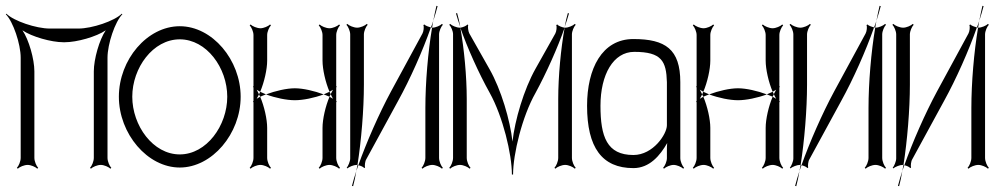

<svg xmlns="http://www.w3.org/2000/svg" viewBox="-51 -566 3427 659"><path d="M-31 -517C-6 -492 20 -415 20 -368V-24C20 -12 13 4 7 10L10 13C16 7 32 0 44 0C55 0 71 7 77 13L80 10C74 4 67 -12 67 -24V-321C67 -363 48 -430 26 -462C58 -440 125 -421 167 -421H171C213 -421 280 -440 312 -462C290 -430 271 -363 271 -321V-24C271 -12 264 4 258 10L261 13C267 7 283 0 295 0C306 0 322 7 328 13L331 10C325 4 318 -12 318 -24V-368C318 -415 344 -492 369 -517L367 -519C342 -494 265 -468 218 -468H120C73 -468 -4 -494 -29 -519Z M403 -234C403 -333 474 -431 566 -431C658 -431 729 -333 729 -234C729 -135 658 -36 566 -36C474 -36 403 -135 403 -234ZM357 -234C357 -107 455 9 566 9C677 9 775 -107 775 -234C775 -360 678 -476 566 -476C454 -476 357 -361 357 -234Z M806 10 809 13C815 7 831 0 843 0C854 0 870 7 876 13L879 10C873 4 866 -12 866 -24V-127C866 -157 856 -201 842 -234C838 -232 834 -229 830 -227C833 -232 835 -236 838 -242C835 -248 833 -253 830 -258C834 -256 838 -253 842 -251C856 -284 866 -328 866 -358V-446C866 -457 873 -473 879 -479L876 -482C870 -476 854 -469 843 -469C831 -469 815 -476 809 -482L806 -479C812 -473 819 -457 819 -446V-270L817 -268L819 -266V-219L817 -217L819 -215V-24C819 -12 812 4 806 10ZM1043 10 1046 13C1052 7 1068 0 1080 0C1091 0 1107 7 1113 13L1116 10C1110 4 1103 -12 1103 -24V-215L1105 -217L1103 -219V-266L1105 -268L1103 -270V-446C1103 -457 1110 -473 1116 -479L1113 -482C1107 -476 1091 -469 1080 -469C1068 -469 1052 -476 1046 -482L1043 -479C1049 -473 1056 -457 1056 -446V-358C1056 -328 1066 -284 1080 -251C1084 -253 1088 -256 1092 -258C1089 -253 1087 -249 1084 -243C1087 -237 1089 -232 1092 -227C1088 -229 1084 -232 1080 -234C1066 -201 1056 -157 1056 -127V-24C1056 -12 1049 4 1043 10ZM1060 -242C1067 -239 1074 -237 1080 -234C1081 -237 1083 -240 1084 -243C1083 -246 1081 -248 1080 -251C1074 -248 1067 -245 1060 -242ZM862 -242C894 -230 933 -222 961 -222C989 -222 1028 -230 1060 -242C1028 -254 989 -263 961 -263C933 -263 894 -254 862 -242ZM838 -242C839 -239 841 -237 842 -234C848 -237 855 -239 862 -242C855 -245 848 -248 842 -251C841 -248 839 -245 838 -242Z M1138 -481C1144 -475 1151 -459 1151 -448V-22C1151 -12 1144 4 1139 10L1141 12C1147 7 1163 0 1173 0H1176C1189 -83 1198 -189 1198 -276V-448C1198 -459 1205 -475 1211 -481L1208 -484C1202 -478 1186 -471 1175 -471C1163 -471 1147 -478 1141 -484ZM1428 -472C1429 -472 1431 -471 1432 -471C1433 -479 1435 -487 1436 -494C1434 -487 1431 -480 1428 -472ZM1436 -494C1442 -512 1447 -530 1451 -545L1447 -546C1443 -531 1440 -513 1436 -494ZM1396 10 1399 13C1405 7 1421 0 1433 0C1444 0 1460 7 1466 13L1469 10C1463 4 1456 -12 1456 -24V-448C1456 -459 1463 -475 1469 -481L1466 -484C1460 -478 1444 -471 1433 -471H1432C1418 -388 1409 -282 1409 -195V-24C1409 -12 1402 4 1396 10ZM1179 1C1187 3 1197 7 1199 11L1202 9C1200 4 1202 -13 1206 -19L1315 -219C1357 -295 1400 -392 1428 -472C1420 -474 1408 -478 1406 -482L1402 -480C1405 -475 1403 -458 1399 -451L1291 -252C1250 -176 1207 -78 1179 1ZM1172 21C1174 14 1177 8 1179 1C1178 1 1177 0 1176 0C1175 7 1173 14 1172 21ZM1157 72 1161 73C1165 58 1169 40 1172 21C1166 39 1161 57 1157 72Z M1491 10 1494 13C1500 7 1516 0 1528 0C1539 0 1555 7 1561 13L1564 10C1558 4 1551 -12 1551 -24V-226C1551 -304 1542 -399 1529 -471H1527C1516 -471 1500 -478 1494 -484L1491 -481C1497 -475 1504 -459 1504 -449V-24C1504 -12 1497 4 1491 10ZM1529 -471V-473ZM1514 -520C1518 -506 1523 -490 1529 -473C1526 -491 1522 -507 1518 -521ZM1887 -471V-473ZM1887 -473C1893 -490 1898 -506 1902 -520L1898 -521C1894 -507 1890 -491 1887 -473ZM1852 10 1855 13C1861 7 1877 0 1889 0C1900 0 1916 7 1922 13L1925 10C1919 4 1912 -12 1912 -24V-448C1912 -459 1919 -475 1925 -481L1922 -484C1916 -478 1900 -471 1889 -471H1887C1874 -399 1865 -304 1865 -226V-24C1865 -12 1858 4 1852 10ZM1529 -471C1553 -402 1592 -315 1630 -247C1675 -166 1706 -37 1706 33H1710C1710 -37 1741 -166 1787 -247C1824 -315 1863 -402 1887 -471C1879 -472 1865 -477 1862 -482L1858 -480C1861 -475 1859 -458 1855 -451L1787 -330C1747 -259 1716 -153 1708 -80C1700 -153 1669 -259 1629 -329L1560 -451C1556 -458 1554 -475 1556 -480L1553 -482C1550 -477 1537 -472 1529 -471Z M2010 -203C2010 -310 2054 -388 2126 -388C2220 -388 2236 -356 2238 -284V-136C2238 -106 2191 -34 2123 -34C2032 -34 2010 -97 2010 -203ZM1964 -203C1964 -60 2015 11 2123 11C2179 11 2215 -33 2239 -75C2238 -67 2238 -58 2238 -50V-23C2238 -12 2231 4 2225 10L2228 13C2234 7 2250 0 2261 0C2272 0 2288 7 2294 13L2297 10C2291 4 2284 -12 2284 -23V-284C2284 -397 2233 -432 2123 -432C2015 -432 1964 -330 1964 -203Z M2327 10 2330 13C2336 7 2352 0 2364 0C2375 0 2391 7 2397 13L2400 10C2394 4 2387 -12 2387 -24V-127C2387 -157 2377 -201 2363 -234C2359 -232 2355 -229 2351 -227C2354 -232 2356 -236 2359 -242C2356 -248 2354 -253 2351 -258C2355 -256 2359 -253 2363 -251C2377 -284 2387 -328 2387 -358V-446C2387 -457 2394 -473 2400 -479L2397 -482C2391 -476 2375 -469 2364 -469C2352 -469 2336 -476 2330 -482L2327 -479C2333 -473 2340 -457 2340 -446V-270L2338 -268L2340 -266V-219L2338 -217L2340 -215V-24C2340 -12 2333 4 2327 10ZM2564 10 2567 13C2573 7 2589 0 2601 0C2612 0 2628 7 2634 13L2637 10C2631 4 2624 -12 2624 -24V-215L2626 -217L2624 -219V-266L2626 -268L2624 -270V-446C2624 -457 2631 -473 2637 -479L2634 -482C2628 -476 2612 -469 2601 -469C2589 -469 2573 -476 2567 -482L2564 -479C2570 -473 2577 -457 2577 -446V-358C2577 -328 2587 -284 2601 -251C2605 -253 2609 -256 2613 -258C2610 -253 2608 -249 2605 -243C2608 -237 2610 -232 2613 -227C2609 -229 2605 -232 2601 -234C2587 -201 2577 -157 2577 -127V-24C2577 -12 2570 4 2564 10ZM2581 -242C2588 -239 2595 -237 2601 -234C2602 -237 2604 -240 2605 -243C2604 -246 2602 -248 2601 -251C2595 -248 2588 -245 2581 -242ZM2383 -242C2415 -230 2454 -222 2482 -222C2510 -222 2549 -230 2581 -242C2549 -254 2510 -263 2482 -263C2454 -263 2415 -254 2383 -242ZM2359 -242C2360 -239 2362 -237 2363 -234C2369 -237 2376 -239 2383 -242C2376 -245 2369 -248 2363 -251C2362 -248 2360 -245 2359 -242Z M2659 -481C2665 -475 2672 -459 2672 -448V-22C2672 -12 2665 4 2660 10L2662 12C2668 7 2684 0 2694 0H2697C2710 -83 2719 -189 2719 -276V-448C2719 -459 2726 -475 2732 -481L2729 -484C2723 -478 2707 -471 2696 -471C2684 -471 2668 -478 2662 -484ZM2949 -472C2950 -472 2952 -471 2953 -471C2954 -479 2956 -487 2957 -494C2955 -487 2952 -480 2949 -472ZM2957 -494C2963 -512 2968 -530 2972 -545L2968 -546C2964 -531 2961 -513 2957 -494ZM2917 10 2920 13C2926 7 2942 0 2954 0C2965 0 2981 7 2987 13L2990 10C2984 4 2977 -12 2977 -24V-448C2977 -459 2984 -475 2990 -481L2987 -484C2981 -478 2965 -471 2954 -471H2953C2939 -388 2930 -282 2930 -195V-24C2930 -12 2923 4 2917 10ZM2700 1C2708 3 2718 7 2720 11L2723 9C2721 4 2723 -13 2727 -19L2836 -219C2878 -295 2921 -392 2949 -472C2941 -474 2929 -478 2927 -482L2923 -480C2926 -475 2924 -458 2920 -451L2812 -252C2771 -176 2728 -78 2700 1ZM2693 21C2695 14 2698 8 2700 1C2699 1 2698 0 2697 0C2696 7 2694 14 2693 21ZM2678 72 2682 73C2686 58 2690 40 2693 21C2687 39 2682 57 2678 72Z M3012 -481C3018 -475 3025 -459 3025 -448V-22C3025 -12 3018 4 3013 10L3015 12C3021 7 3037 0 3047 0H3050C3063 -83 3072 -189 3072 -276V-448C3072 -459 3079 -475 3085 -481L3082 -484C3076 -478 3060 -471 3049 -471C3037 -471 3021 -478 3015 -484ZM3302 -472C3303 -472 3305 -471 3306 -471C3307 -479 3309 -487 3310 -494C3308 -487 3305 -480 3302 -472ZM3310 -494C3316 -512 3321 -530 3325 -545L3321 -546C3317 -531 3314 -513 3310 -494ZM3270 10 3273 13C3279 7 3295 0 3307 0C3318 0 3334 7 3340 13L3343 10C3337 4 3330 -12 3330 -24V-448C3330 -459 3337 -475 3343 -481L3340 -484C3334 -478 3318 -471 3307 -471H3306C3292 -388 3283 -282 3283 -195V-24C3283 -12 3276 4 3270 10ZM3053 1C3061 3 3071 7 3073 11L3076 9C3074 4 3076 -13 3080 -19L3189 -219C3231 -295 3274 -392 3302 -472C3294 -474 3282 -478 3280 -482L3276 -480C3279 -475 3277 -458 3273 -451L3165 -252C3124 -176 3081 -78 3053 1ZM3046 21C3048 14 3051 8 3053 1C3052 1 3051 0 3050 0C3049 7 3047 14 3046 21ZM3031 72 3035 73C3039 58 3043 40 3046 21C3040 39 3035 57 3031 72Z"/></svg>

Font: Armata Saber
Style: Rg
Weight: 400
Designer: Jasper
Foundry: Cannot Into Space Fonts
Version: Version 0.970